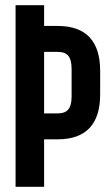

<svg xmlns="http://www.w3.org/2000/svg" viewBox="-20 -720 417 740"><path d="M40 0H150V-183H202C313 -183 366 -243 366 -356V-447C366 -560 313 -620 202 -620H150V-700H40ZM202 -520C237 -520 256 -505 256 -454V-349C256 -298 237 -283 202 -283H150V-520Z"/></svg>

Font: Bebas Neue
Style: Bold
Weight: 700
Designer: Ryoichi Tsunekawa
Foundry: Ryoichi Tsunekawa
Version: Version 1.300